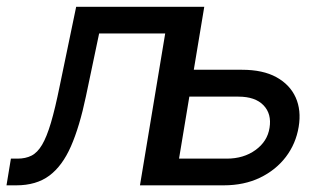

<svg xmlns="http://www.w3.org/2000/svg" viewBox="-42 -556 978 576"><path d="M-22.5 0 -9.3 -80.1H10.3Q34.7 -80.1 52.5 -89.1Q70.3 -98.1 84.2 -121.6Q98.1 -145 110.8 -187.7Q123.5 -230.5 137.2 -298.3L186.5 -535.6H553.2L464.4 0H377.9L453.6 -455.6H255.4L215.8 -267.1Q196.8 -176.3 170.9 -117.2Q145 -58.1 106 -29.1Q66.9 0 6.8 0ZM526.9 -346.7H684.1Q746.6 -346.7 787.1 -324.5Q827.6 -302.2 845 -263.7Q862.3 -225.1 854 -175.3Q845.7 -125 815.7 -85.4Q785.6 -45.9 738 -22.9Q690.4 0 628.9 0H396L484.9 -535.6H570.8L495.1 -80.1H638.2Q689 -80.1 724.6 -106Q760.3 -131.8 766.6 -172.4Q773.4 -214.4 748.5 -240.2Q723.6 -266.1 673.3 -266.1H513.2Z"/></svg>

Font: Inter 20pt
Style: Italic
Weight: 400
Italic angle: -9.3988°
Version: Version 4.001;git-66647c0bb